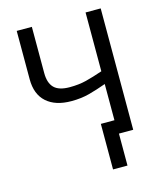

<svg xmlns="http://www.w3.org/2000/svg" viewBox="-130 -808 918 1091"><g transform="rotate(-15 329.0 -263.0)"><path d="M567 0H483V188H398V-80H478V-293Q423 -273 375.5 -260.5Q328 -248 271 -248Q177 -248 125 -294.5Q73 -341 73 -429V-714H162V-442Q162 -384 190 -355.5Q218 -327 282 -327Q336 -327 379.5 -338Q423 -349 478 -368V-714H567Z"/></g></svg>

Font: Noto Sans Display
Style: Regular
Weight: 400
Designer: Monotype Design Team
Foundry: Monotype Imaging Inc.
Version: Version 2.003